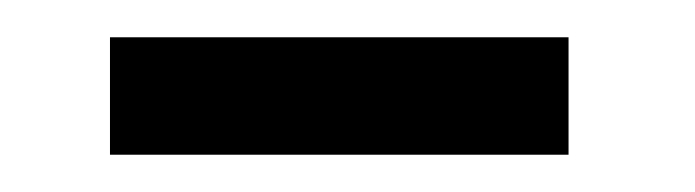

<svg xmlns="http://www.w3.org/2000/svg" viewBox="-20 -277 373 103"><path d="M285 -257V-194H39V-257Z"/></svg>

Font: Klingon pIqaD Mandel
Style: Regular
Weight: 400
Width: 0
Designer: Mike Neff (qa'vaj)
Foundry: Mike Neff and Michael Everson
Version: Version 2.003